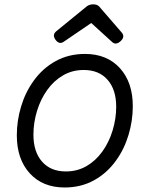

<svg xmlns="http://www.w3.org/2000/svg" viewBox="-20 -833 640 864"><path d="M131.3 -469.2Q94.2 -418 75 -354Q55.7 -290 55.7 -224.1Q55.7 -117.2 113.8 -53.2Q171.9 10.7 271 10.7Q344.2 10.7 402.8 -21.5Q461.4 -53.7 502 -110.4Q539.1 -161.6 558.3 -225.6Q577.6 -289.6 577.6 -355.5Q577.6 -462.4 519.5 -526.4Q461.4 -590.3 362.3 -590.3Q289.1 -590.3 230.5 -558.1Q171.9 -525.9 131.3 -469.2ZM502.9 -352.5Q502.9 -299.3 486.8 -246.1Q470.7 -192.9 440.4 -150.9Q410.6 -109.4 369.1 -85.4Q327.6 -61.5 276.4 -61.5Q208 -61.5 169.2 -105.7Q130.4 -149.9 130.4 -227.1Q130.4 -280.3 146.5 -333.5Q162.6 -386.7 192.9 -428.7Q222.7 -470.2 264.2 -494.1Q305.7 -518.1 356.9 -518.1Q425.3 -518.1 464.1 -473.9Q502.9 -429.7 502.9 -352.5ZM369.6 -803.7 233.9 -692.9Q213.4 -676.3 230 -653.8Q246.6 -631.3 266.6 -645L390.6 -729.5L484.9 -643.6Q502 -628.4 523.4 -648.4Q543.9 -668 527.8 -686.5L426.3 -803.7Q417.5 -813.5 399.4 -813.5Q381.8 -813.5 369.6 -803.7Z"/></svg>

Font: Courier Prime Sans
Style: Regular
Weight: 300
Italic angle: -10°
Designer: Alan Dague-Greene
Foundry: Quote-Unquote Apps
Version: Version 3.23